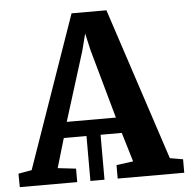

<svg xmlns="http://www.w3.org/2000/svg" viewBox="-66 -799 838 851"><g transform="rotate(-5 353.0 -373.5)"><path d="M-12.2 0 -12.9 -59.9 46.7 -70.4 283.5 -747.4H438.6L661.5 -70L719.5 -59.9V0H423.3V-59.9L498.1 -70L459 -200H364.7V0H302V-200H201.1L162.4 -69.2L243.3 -59.9V0ZM220.3 -270H439L352.8 -578L335.7 -653L316.2 -576.8Z"/></g></svg>

Font: Merriweather Light
Style: Regular
Weight: 300
Designer: Eben Sorkin
Foundry: Eben Sorkin
Version: Version 2.100